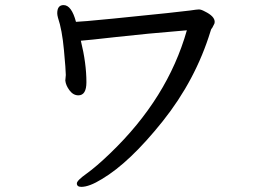

<svg xmlns="http://www.w3.org/2000/svg" viewBox="-20 -706 1040 755"><path d="M299.8 28.8Q282.2 28.8 282.2 15.1Q282.2 3.9 320.6 -23.4Q358.9 -50.8 413.1 -103Q639.2 -319.8 714.8 -586.9Q548.8 -573.2 437.5 -560.5Q326.2 -547.9 297.9 -545.9Q319.8 -457 319.8 -382.8Q319.8 -331.1 288.1 -331.1Q268.1 -331.1 253.4 -350.6Q238.8 -370.1 236.8 -389.2L238.8 -411.1Q238.8 -430.2 231.4 -509.5Q224.1 -588.9 208 -636.2Q205.1 -647 205.1 -653.8Q205.1 -686 230 -686Q261.2 -686 278.8 -620.1Q294.9 -620.1 424.8 -632.8Q698.2 -660.2 726.6 -664.6Q754.9 -668.9 762.2 -668.9Q771 -668.9 785.2 -661.1Q824.2 -642.1 824.2 -620.1Q824.2 -613.8 821.5 -609.9Q818.8 -606 816.9 -601.1Q814.9 -596.2 812.5 -594Q810.1 -591.8 808.1 -584Q749 -391.1 619.6 -229Q490.2 -66.9 380.9 -2Q331.1 28.8 299.8 28.8Z"/></svg>

Font: LXGW WenKai Mono GB Screen
Style: Regular
Weight: 400
Monospace: yes
Designer: LXGW / Fontworks Inc.
Foundry: LXGW / Fontworks Inc.
Version: Version 1.510;January 18,2025